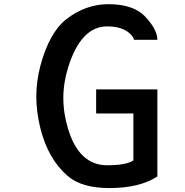

<svg xmlns="http://www.w3.org/2000/svg" viewBox="-20 -910 905 937"><path d="M630.9 -356.4V-127Q595.7 -103.5 502.9 -103.5Q366.2 -103.5 312.5 -280.3Q289.1 -356.4 289.1 -431.6Q289.1 -505.9 312.5 -581.1Q375 -781.2 502.9 -781.2Q595.7 -781.2 630.9 -725.6L633.8 -715.8H748Q748 -767.6 684.6 -833Q627 -889.6 508.8 -889.6Q398.4 -889.6 303.7 -816.4Q219.7 -750 176.8 -587.9Q157.2 -512.7 157.2 -438.5Q157.2 -365.2 176.8 -285.2Q213.9 -134.8 309.6 -51.8Q377.9 7.8 513.7 7.8Q661.1 7.8 748 -48.8V-473.6H449.2V-356.4Z"/></svg>

Font: OCR-B
Style: Regular
Weight: 400
Version: 1.1